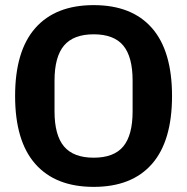

<svg xmlns="http://www.w3.org/2000/svg" viewBox="-20 -720 731 750"><path d="M39 -345Q39 -521 118 -610.5Q197 -700 346 -700Q495 -700 573.5 -610.5Q652 -521 652 -345Q652 -169 573.5 -79.5Q495 10 346 10Q197 10 118 -79.5Q39 -169 39 -345ZM346 -104Q425 -104 461.5 -148Q498 -192 498 -285V-405Q498 -498 461.5 -542Q425 -586 346 -586Q267 -586 230 -542Q193 -498 193 -405V-285Q193 -192 230 -148Q267 -104 346 -104Z"/></svg>

Font: Mozilla Headline BETA
Style: Bold
Weight: 700
Designer: Studio DRAMA
Foundry: Studio DRAMA
Version: Version 0.100